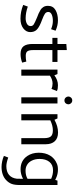

<svg xmlns="http://www.w3.org/2000/svg" viewBox="765 -1481 979 2549"><g transform="rotate(90 1254.5 -206.5)"><path d="M326.2 -123.8Q326.2 -150 303.8 -165Q281.2 -180 208.8 -210L161.2 -228.8Q130 -243.8 110 -255.6Q90 -267.5 73.8 -291.9Q57.5 -316.2 57.5 -353.8Q57.5 -421.2 113.1 -453.8Q168.8 -486.2 250 -486.2Q318.8 -486.2 387.5 -455L367.5 -395Q311.2 -418.8 258.8 -418.8Q205 -418.8 171.9 -403.1Q138.8 -387.5 138.8 -358.8Q138.8 -330 161.9 -313.8Q185 -297.5 241.2 -276.2L282.5 -260Q351.2 -231.2 378.8 -200Q406.2 -168.8 406.2 -117.5Q406.2 -65 357.5 -26.9Q308.8 11.2 227.5 11.2Q135 11.2 45 -25L67.5 -86.2Q148.8 -57.5 221.2 -57.5Q265 -57.5 295.6 -74.4Q326.2 -91.2 326.2 -123.8Z M563.8 -148.8V-412.5H482.5V-480H563.8V-597.5L645 -603.8V-480H802.5V-412.5H645V-153.8Q645 -103.8 660.6 -81.2Q676.2 -58.8 721.2 -58.8Q763.8 -58.8 797.5 -66.2L811.2 -11.2Q755 10 697.5 10Q625 10 594.4 -29.4Q563.8 -68.8 563.8 -148.8Z M1188.8 -472.5 1160 -400Q1127.5 -415 1088.8 -415Q1036.2 -415 985 -380V0H903.8V-480H962.5L980 -438.8Q1042.5 -486.2 1111.2 -486.2Q1138.8 -486.2 1155.6 -483.1Q1172.5 -480 1188.8 -472.5Z M1261.2 -625Q1261.2 -645 1276.2 -660.6Q1291.2 -676.2 1313.8 -676.2Q1335 -676.2 1350 -660.6Q1365 -645 1365 -625Q1365 -603.8 1350.6 -588.1Q1336.2 -572.5 1313.8 -572.5Q1291.2 -572.5 1276.2 -588.1Q1261.2 -603.8 1261.2 -625ZM1353.8 0H1272.5V-480H1353.8Z M1710 -418.8Q1648.8 -418.8 1577.5 -385V0H1496.2V-480H1552.5L1570 -440Q1656.2 -487.5 1738.8 -487.5Q1815 -487.5 1855 -444.4Q1895 -401.2 1895 -325V0H1813.8V-305Q1813.8 -366.2 1790.6 -392.5Q1767.5 -418.8 1710 -418.8Z M2227.5 10Q2112.5 10 2051.2 -78.8Q2007.5 -143.8 2007.5 -231.2Q2007.5 -320 2045.6 -381.9Q2083.8 -443.8 2151.2 -471.2Q2182.5 -486.2 2232.5 -486.2Q2291.2 -486.2 2345 -461.2L2368.8 -450L2377.5 -480H2436.2V22.5Q2436.2 88.8 2421.2 128.8Q2406.2 168.8 2370 202.5Q2340 231.2 2295.6 246.9Q2251.2 262.5 2196.2 262.5Q2161.2 262.5 2120.6 253.8Q2080 245 2050 231.2L2071.2 173.8Q2142.5 198.8 2185 198.8Q2260 198.8 2302.5 162.5Q2345 126.2 2352.5 60Q2353.8 46.2 2353.8 -10V-22.5Q2291.2 10 2227.5 10ZM2353.8 -82.5V-396.2Q2297.5 -421.2 2242.5 -421.2Q2167.5 -421.2 2128.8 -372.5Q2090 -323.8 2090 -242.5Q2090 -183.8 2112.5 -138.8Q2135 -93.8 2173.8 -73.8Q2205 -56.2 2246.2 -56.2Q2308.8 -56.2 2353.8 -82.5Z"/></g></svg>

Font: Cambay
Style: Regular
Weight: 400
Version: Version 1.180;PS 001.180;hotconv 1.0.70;makeotf.lib2.5.58329